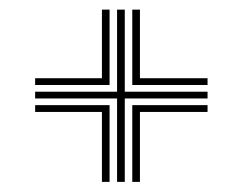

<svg xmlns="http://www.w3.org/2000/svg" viewBox="-20 -578 492 389"><path d="M217.2 -209.5V-378.5H51.2V-392.2H217.2V-558.5H232.8V-392.2H400.5V-378.5H232.8V-209.5ZM186.5 -209.5V-351.2H51.2V-365H202V-209.5ZM51.2 -405.8V-419.5H186.5V-558.5H202V-405.8ZM248 -209.5V-365H400.5V-351.2H263.5V-209.5ZM248 -405.8V-558.5H263.5V-419.5H400.5V-405.8Z"/></svg>

Font: Big Shoulders Inline Display Thin Medium
Style: Regular
Weight: 500
Version: Version 2.002